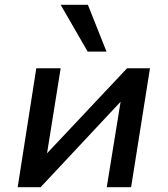

<svg xmlns="http://www.w3.org/2000/svg" viewBox="-20 -784 702 804"><path d="M54 0 132 -498H234L177 -142L512 -498H608L529 0H427L485 -358L150 0ZM347 -568 234 -764H348L426 -568Z"/></svg>

Font: Nunito Sans 7pt SemiBold
Style: Italic
Weight: 600
Italic angle: -9°
Designer: Vernon Adams
Foundry: Vernon Adams
Version: Version 3.101;gftools[0.9.27]